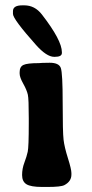

<svg xmlns="http://www.w3.org/2000/svg" viewBox="-20 -742 349 730"><path d="M29.3 -689V-699.7Q29.3 -721.7 64.9 -721.7H72.3Q112.3 -721.7 139.2 -687Q215.3 -588.9 215.3 -543.5V-540.5Q215.3 -525.9 188.5 -525.9H186Q157.2 -525.9 116.7 -571.3Q29.3 -669.4 29.3 -689ZM161.1 -31.2H140.1Q97.2 -31.2 80.6 -41.5Q64 -51.8 64 -76.4Q64 -101.1 72.8 -124Q81.5 -147 85.4 -165Q89.4 -183.1 89.4 -273.4Q89.4 -283.7 89.4 -292.5Q89.4 -366.2 85.9 -381.8Q82 -399.4 68.4 -423.8Q54.7 -448.2 54.7 -461.9V-467.8Q54.7 -488.3 69.1 -495.1Q83.5 -502 127.9 -502L141.6 -502.9L168.9 -503.4Q204.1 -503.4 211.2 -483.6Q218.3 -463.9 218.3 -351.6Q218.3 -239.3 221.7 -210.7Q225.1 -182.1 238.3 -140.4Q251.5 -98.6 251.5 -84V-78.1Q251.5 -52.2 224.6 -38.1Q211.4 -31.2 161.1 -31.2Z"/></svg>

Font: Averia Libre
Style: Bold
Weight: 700
Version: Version 1.002